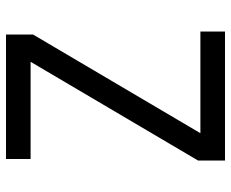

<svg xmlns="http://www.w3.org/2000/svg" viewBox="-85 -685 770 640"><g transform="rotate(-90 300.0 -365.0)"><path d="M85 0V-90L414 -648H90V-730H505V-640L176 -82H515V0Z"/></g></svg>

Font: JetBrains Mono
Style: Regular
Weight: 400
Monospace: yes
Designer: Philipp Nurullin, Konstantin Bulenkov
Foundry: JetBrains
Version: Version 2.305